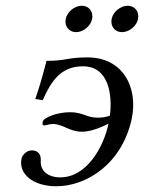

<svg xmlns="http://www.w3.org/2000/svg" viewBox="-20 -639 502 669"><path d="M363 -236C350 -231 336 -229 320 -229C282 -229 269 -248 224 -248C181 -248 132 -230 129 -215C128 -211 127 -202 133 -202C141 -202 152 -207 164 -207C199 -207 222 -180 266 -180C297 -180 334 -196 358 -208C342 -130 284 -21 190 -21C147 -21 120 -44 122 -78C124 -111 102 -115 91 -115C73 -115 58 -100 55 -86C44 -34 94 10 176 10C282 10 405 -68 439 -225C462 -335 408 -439 285 -439C214 -439 212 -427 142 -427C128 -372 118 -338 103 -294L129 -290C156 -351 189 -408 269 -408C359 -408 372 -309 363 -236ZM369 -573C364 -548 380 -527 405 -527C430 -527 456 -548 461 -573C466 -598 450 -619 425 -619C400 -619 374 -598 369 -573ZM209 -573C204 -548 220 -527 245 -527C270 -527 296 -548 301 -573C306 -598 290 -619 265 -619C240 -619 214 -598 209 -573Z"/></svg>

Font: Libertinus Sans
Style: Italic
Weight: 400
Italic angle: -12°
Designer: Philipp H. Poll, Khaled Hosny
Foundry: Caleb Maclennan
Version: Version 7.050;RELEASE